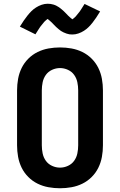

<svg xmlns="http://www.w3.org/2000/svg" viewBox="-20 -996 640 1024"><path d="M300 8Q269 8 238.5 2.5Q208 -3 180.5 -16.5Q153 -30 131 -52Q109 -74 95.5 -101.5Q82 -129 76.5 -159.5Q71 -190 71 -221V-514Q71 -545 76.5 -575.5Q82 -606 95.5 -633.5Q109 -661 131 -683Q153 -705 180.5 -718.5Q208 -732 238.5 -737.5Q269 -743 300 -743Q331 -743 361.5 -737.5Q392 -732 419.5 -718.5Q447 -705 469 -683Q491 -661 504.5 -633.5Q518 -606 523.5 -575.5Q529 -545 529 -514V-221Q529 -190 523.5 -159.5Q518 -129 504.5 -101.5Q491 -74 469 -52Q447 -30 419.5 -16.5Q392 -3 361.5 2.5Q331 8 300 8ZM300 -102Q322 -102 342.5 -111.5Q363 -121 375.5 -138.5Q388 -156 392.5 -177.5Q397 -199 397 -221V-514Q397 -536 392.5 -557.5Q388 -579 375.5 -596.5Q363 -614 342.5 -623.5Q322 -633 300 -633Q278 -633 257.5 -623.5Q237 -614 224.5 -596.5Q212 -579 207.5 -557.5Q203 -536 203 -514V-221Q203 -199 207.5 -177.5Q212 -156 224.5 -138.5Q237 -121 257.5 -111.5Q278 -102 300 -102ZM366 -812Q357 -812 350 -813Q343 -814 334.5 -817Q326 -820 318.5 -823.5Q311 -827 305 -831Q299 -835 292 -841Q285 -847 279.5 -852Q274 -857 268.5 -863Q263 -869 256.5 -875.5Q250 -882 245 -886Q240 -890 234 -895Q231 -893 225 -888Q219 -883 216 -879.5Q213 -876 210 -872Q207 -868 203 -863.5Q199 -859 195 -853.5Q191 -848 187 -841.5Q183 -835 178.5 -828Q174 -821 169 -813L86 -854Q97 -872 107 -886.5Q117 -901 127 -913.5Q137 -926 147.5 -936.5Q158 -947 172 -956Q186 -965 202 -970.5Q218 -976 234 -976Q243 -976 250 -975Q257 -974 265.5 -971.5Q274 -969 281.5 -965Q289 -961 295 -957Q301 -953 308 -947Q315 -941 320.5 -936Q326 -931 331.5 -925Q337 -919 343.5 -912.5Q350 -906 355 -902Q360 -898 366 -893Q369 -895 375 -900Q381 -905 384 -908.5Q387 -912 390 -916Q393 -920 397 -924.5Q401 -929 405 -934.5Q409 -940 413 -946.5Q417 -953 421.5 -960Q426 -967 431 -975L514 -935Q503 -917 493 -902Q483 -887 473 -874.5Q463 -862 452.5 -851.5Q442 -841 428 -832Q414 -823 398 -817.5Q382 -812 366 -812Z"/></svg>

Font: Iosevka Aile Extrabold
Style: Regular
Weight: 800
Designer: Belleve Invis
Foundry: Belleve Invis
Version: Version 27.3.5; ttfautohint (v1.8.4)